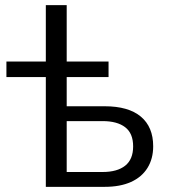

<svg xmlns="http://www.w3.org/2000/svg" viewBox="-20 -725 655 745"><path d="M157.8 0V-425.9H4.9V-486.3H157.8V-705H238.8V-486.3H401.2V-425.9H238.8V-312.7H385.9Q478.6 -312.7 526.5 -272.5Q574.4 -232.3 574.4 -157.5Q574.4 -109.1 552.3 -73.5Q530.1 -37.8 488.2 -18.9Q446.3 0 385.9 0ZM238.8 -57.6H378Q434.7 -57.6 465.6 -82Q496.6 -106.5 496.6 -157Q496.6 -207.8 465.6 -231.4Q434.7 -255.1 378 -255.1H238.8Z"/></svg>

Font: Nunito Sans 12pt ExtraLight
Style: Regular
Weight: 200
Designer: Vernon Adams
Foundry: Vernon Adams
Version: Version 3.101;gftools[0.9.27]